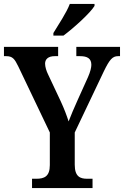

<svg xmlns="http://www.w3.org/2000/svg" viewBox="-21 -951 627 971"><path d="M249 -784V-771H300C354 -811 436 -886 457 -921V-931H332C315 -886 276 -829 249 -784ZM141 0H447V-47H420C385 -47 357 -57 357 -118V-281L504 -590C533 -650 548 -667 576 -667H586V-714H365V-667H384C421 -667 441 -655 441 -623C441 -610 436 -588 424 -561L373 -448C354 -406 337 -366 326 -337C316 -368 304 -400 286 -439L222 -575C214 -591 207 -613 207 -629C207 -651 222 -667 256 -667H273V-714H-1V-667H10C43 -667 53 -653 72 -614L231 -281V-116C231 -58 202 -47 163 -47H141Z"/></svg>

Font: Noto Serif Myanmar Condensed SemiBold
Style: Regular
Weight: 600
Width: 3
Designer: Ben Mitchell and the Monotype Design Team
Foundry: Monotype Imaging Inc.
Version: Version 2.106